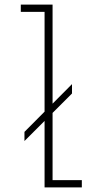

<svg xmlns="http://www.w3.org/2000/svg" viewBox="-20 -820 490 840"><path d="M210 -32H338V0H175V-291L87 -203V-243L175 -331.5V-768H71V-800H210V-366.5L295 -452V-411L210 -326Z"/></svg>

Font: League Mono Condensed Thin
Style: Regular
Weight: 100
Width: 1
Designer: Tyler Finck
Foundry: The League of Moveable Type / Tyler Finck
Version: Version 2.210